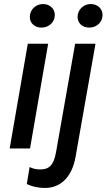

<svg xmlns="http://www.w3.org/2000/svg" viewBox="-20 -737 537 953"><path d="M28 0H129L219 -520H118ZM186 -600C221 -600 252 -625 252 -663C252 -693 228 -717 193 -717C159 -717 128 -690 128 -653C128 -622 152 -600 186 -600ZM203 196C280 196 337 143 355 42L454 -520H353L258 19C246 85 223 104 179 104C159 104 142 100 127 92L113 176C139 190 175 196 203 196ZM423 -600C458 -600 489 -625 489 -663C489 -693 465 -717 430 -717C396 -717 365 -690 365 -653C365 -622 389 -600 423 -600Z"/></svg>

Font: Fixel Text 20240404 Medium
Style: Italic
Weight: 500
Width: 4
Italic angle: -10°
Designer: AlfaBravo + MacPaw
Foundry: Kyrylo Tkachov, Marchela Mozhyna, Serhii Makarenko, Maria Weinstein, Zakhar Kryvoshyya
Version: Version 1.211;Glyphs 3.2 (3225)